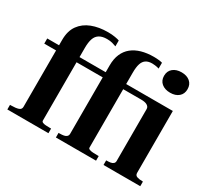

<svg xmlns="http://www.w3.org/2000/svg" viewBox="-149 -994 1321 1226"><g transform="rotate(30 511.0 -381.0)"><path d="M17 -520H369V-482H17ZM361 -520H748V-482H361ZM448 -66V-570Q448 -619 463.5 -654.5Q479 -690 507.5 -713Q536 -736 576 -747.5Q616 -759 666 -759Q685 -759 702.5 -757Q720 -755 729 -752V-709Q724 -711 716.5 -712.5Q709 -714 699.5 -715.5Q690 -717 678 -717Q650 -717 632.5 -705.5Q615 -694 607 -669.5Q599 -645 599 -604V-51Q599 -44 608.5 -40Q618 -36 634 -35Q650 -34 669 -34H677V0H381V-34H388Q406 -34 419.5 -36.5Q433 -39 440.5 -46.5Q448 -54 448 -66ZM255 -52Q255 -44 263.5 -40Q272 -36 286.5 -35Q301 -34 318 -34H326V0H23V-34H32Q66 -34 85 -40.5Q104 -47 104 -66V-560Q104 -626 134 -667.5Q164 -709 215.5 -729Q267 -749 334 -749Q363 -749 386 -745Q409 -741 419 -737V-694Q406 -699 389.5 -703.5Q373 -708 350 -708Q316 -708 294.5 -695Q273 -682 264 -655.5Q255 -629 255 -588ZM869 -612Q830 -612 806 -632Q782 -652 782 -687Q782 -722 806 -742Q830 -762 869 -762Q908 -762 931.5 -742Q955 -722 955 -687Q955 -652 931.5 -632Q908 -612 869 -612ZM792 -64V-447Q792 -456 787.5 -462.5Q783 -469 775 -473.5Q767 -478 756 -480Q745 -482 732 -482H723V-520H943V-64Q943 -45 960 -39.5Q977 -34 1002 -34H1003V0H732V-34H733Q750 -34 763 -36Q776 -38 784 -45Q792 -52 792 -64Z"/></g></svg>

Font: Roboto Serif 144pt SemiBold
Style: Regular
Weight: 600
Version: Version 1.008